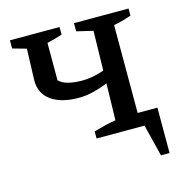

<svg xmlns="http://www.w3.org/2000/svg" viewBox="-101 -621 829 863"><g transform="rotate(-15 313.5 -189.5)"><path d="M254 -197Q173 -197 126.5 -230Q80 -263 80 -324L85 -471L21 -489V-527H252V-492Q238 -487 220.5 -482Q203 -477 181 -472V-298Q197 -282 225 -275Q253 -268 289 -268Q338 -268 391 -287L395 -471L319 -489V-527H573V-494Q556 -488 535 -482Q514 -476 491 -472V-63H583V148H543L506 0H283V-33Q311 -41 335.5 -47Q360 -53 386 -57L390 -228Q356 -214 321.5 -205.5Q287 -197 254 -197Z"/></g></svg>

Font: Piazzolla SC Medium
Style: Regular
Weight: 500
Designer: Juan Pablo del Peral
Foundry: Huerta Tipografica
Version: Version 1.330